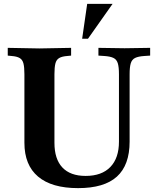

<svg xmlns="http://www.w3.org/2000/svg" viewBox="-20 -960 795 991"><path d="M383 11Q247 11 176.5 -48.5Q106 -108 106 -223V-577Q106 -613 101 -632.5Q96 -652 81.5 -660.5Q67 -669 40 -671L20 -673V-713L183 -710H184L347 -713V-673L327 -671Q300 -669 285.5 -660.5Q271 -652 266 -632.5Q261 -613 261 -577V-223Q261 -139 302 -95.5Q343 -52 422 -52Q505 -52 549.5 -98Q594 -144 594 -229V-577Q594 -614 588 -633.5Q582 -653 565.5 -661Q549 -669 518 -671L488 -673V-713L623 -711L755 -713V-673L725 -671Q694 -669 677.5 -661Q661 -653 655 -633.5Q649 -614 649 -577V-229Q649 -108 583.5 -48.5Q518 11 383 11ZM404 -760 430 -940H561L434 -760Z"/></svg>

Font: Baskervville
Style: Bold
Weight: 700
Version: Version 1.100